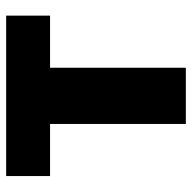

<svg xmlns="http://www.w3.org/2000/svg" viewBox="-20 -588 609 608"><g transform="rotate(-90 284.0 -284.5)"><path d="M195 0H373V-430H538V-569H30V-430H195Z"/></g></svg>

Font: Noto Sans CJK HK Black
Style: Regular
Weight: 900
Designer: Ryoko NISHIZUKA 西塚涼子 (kana, bopomofo & ideographs); Paul D. Hunt (Latin, Greek & Cyrillic); Sandoll Communications 산돌커뮤니
Foundry: Adobe
Version: Version 2.004;hotconv 1.0.118;makeotfexe 2.5.65603